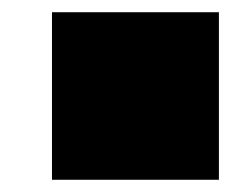

<svg xmlns="http://www.w3.org/2000/svg" viewBox="-20 -404 387 314"><path d="M65 -384H338V-110H65Z"/></svg>

Font: HK Grotesk Black
Style: Regular
Weight: 900
Designer: Alfredo Marco Pradil
Foundry: Hanken Design Co.
Version: Version 3.001